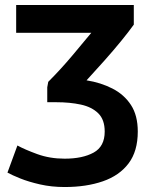

<svg xmlns="http://www.w3.org/2000/svg" viewBox="-20 -725 613 772"><path d="M534 -196Q534 -261 506.5 -303Q479 -345 432 -369Q385 -393 328 -402Q363 -440 399.5 -481Q436 -522 467 -560Q498 -598 518 -626V-705H45V-593H347Q315 -554 269 -499.5Q223 -445 174 -396L170 -374V-314H206Q261 -314 305 -304.5Q349 -295 375 -269.5Q401 -244 401 -196Q401 -136 356.5 -111.5Q312 -87 240 -87Q180 -87 129.5 -105.5Q79 -124 50 -140L10 -31Q28 -21 61.5 -7.5Q95 6 141 16.5Q187 27 240 27Q327 27 393.5 4Q460 -19 497 -68Q534 -117 534 -196Z"/></svg>

Font: Repo DemiBold
Style: Regular
Weight: 600
Designer: Stefan Peev
Foundry: Context Ltd
Version: Version 1.502